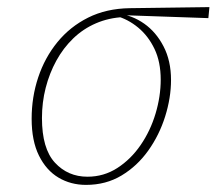

<svg xmlns="http://www.w3.org/2000/svg" viewBox="-20 -508 609 540"><path d="M222 12Q179 12 144.5 -8.5Q110 -29 89.5 -70.5Q69 -112 69 -174Q69 -235 87.5 -290.5Q106 -346 141.5 -389.5Q177 -433 228 -458.5Q279 -484 345 -485L569 -488L566 -457L335 -465L328 -460Q286 -458 250 -442.5Q214 -427 186 -400Q158 -373 138.5 -337.5Q119 -302 108.5 -261Q98 -220 98 -176Q98 -90 134.5 -50.5Q171 -11 226 -11Q272 -11 310 -35.5Q348 -60 375.5 -100Q403 -140 417.5 -188.5Q432 -237 432 -284Q432 -334 414.5 -370.5Q397 -407 368.5 -430.5Q340 -454 307 -463L312 -470Q352 -465 385.5 -441.5Q419 -418 440 -377.5Q461 -337 461 -283Q461 -233 444.5 -180.5Q428 -128 397 -84.5Q366 -41 322 -14.5Q278 12 222 12Z"/></svg>

Font: Source Serif 4 ExtraLight
Style: Italic
Weight: 250
Italic angle: -12°
Designer: Frank Grießhammer
Foundry: Adobe Systems Incorporated
Version: Version 4.004;hotconv 1.0.116;makeotfexe 2.5.65601